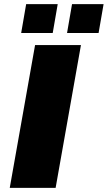

<svg xmlns="http://www.w3.org/2000/svg" viewBox="-20 -905 519 925"><path d="M82 -746H234L258 -885H106ZM303 -746H455L479 -885H327ZM27 0H248L370 -688H149Z"/></svg>

Font: Archivo Black
Style: Italic
Weight: 900
Italic angle: -10°
Designer: Hector Gatti
Foundry: Omnibus-Type
Version: Version 2.001